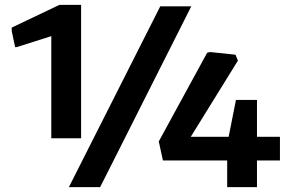

<svg xmlns="http://www.w3.org/2000/svg" viewBox="-20 -766 1198 786"><path d="M910 -109H647L630 -187L828 -550L840 -553L944 -542L954 -518L761 -206H916L946 -357H1032V-206H1126V-109H1032V0H910ZM636 -740H763L390 0H262ZM190 -618 48 -573H42L28 -639V-653L223 -746H312V-200H190Z"/></svg>

Font: Encode Sans Wide
Style: SemiBold
Weight: 600
Designer: Pablo Impallari, Andres Torresi
Foundry: Pablo Impallari, Andres Torresi
Version: Version 1.000; ttfautohint (v1.00) -l 8 -r 50 -G 200 -x 14 -